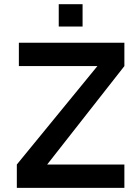

<svg xmlns="http://www.w3.org/2000/svg" viewBox="-20 -904 650 924"><path d="M578.6 -698.2V-585.9L207 -112.3H578.6V0H61V-112.3L448.7 -585.9H70.8V-698.2ZM377.4 -883.8V-776.4H262.7V-883.8Z"/></svg>

Font: SansationBold
Style: Bold
Weight: 700
Designer: Bernd Montag
Version: Version 1.301